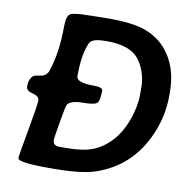

<svg xmlns="http://www.w3.org/2000/svg" viewBox="-79 -787 842 861"><g transform="rotate(10 341.5 -356.5)"><path d="M544.9 -398.9V-434.6Q544.9 -471.7 530 -510Q515.1 -548.3 491.7 -569.8Q449.2 -608.9 356 -608.9L347.7 -608.4Q290 -608.4 279.3 -586.4Q253.9 -533.7 253.9 -431.6Q253.9 -402.3 330.6 -402.3Q374.5 -402.3 374.5 -387.2Q374.5 -348.1 366 -333.3Q357.4 -318.4 300 -318.4Q242.7 -318.4 229 -296.4Q224.6 -289.6 211.9 -215.3Q199.2 -141.1 199.2 -133.3Q199.2 -105.5 227.5 -105.5H261.7Q335.4 -105.5 379.9 -122.6Q424.3 -139.6 461.7 -179Q499 -218.3 522 -281Q544.9 -343.8 544.9 -398.9ZM674.8 -430.7V-418Q674.8 -326.2 639.2 -242.2Q570.8 -81.1 412.6 -26.4Q348.1 -3.9 218.3 -3.9H193.8Q57.1 -3.9 57.1 -23.9Q57.1 -36.6 78.6 -153.8Q100.1 -271 100.1 -293.5Q100.1 -313 69.8 -320.1Q39.6 -327.1 39.6 -346.7Q39.6 -380.9 58.1 -396.5Q64 -401.4 80.6 -403.6Q97.2 -405.8 99.6 -406.7Q119.6 -414.1 126 -432.6Q156.2 -521.5 156.2 -639.6Q156.2 -687.5 172.6 -698Q189 -708.5 253.9 -708.5L266.1 -709Q278.3 -709.5 290 -709.5L351.1 -710.4Q441.4 -710 492.7 -696.3Q603 -666.5 649.9 -562Q674.8 -505.9 674.8 -430.7Z"/></g></svg>

Font: Averia Sans Libre
Style: Bold Italic
Weight: 700
Italic angle: -6.90001°
Version: Version 1.002